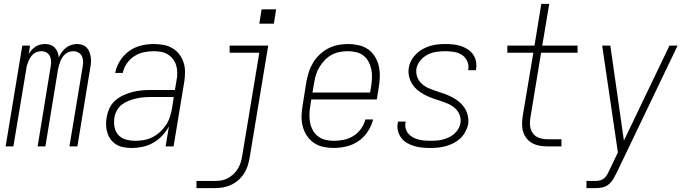

<svg xmlns="http://www.w3.org/2000/svg" viewBox="-20 -755 3540 990"><path d="M9 0 95 -520H135L128 -477Q135 -488 144 -498Q153 -508 164 -515Q175 -522 187.5 -525Q200 -528 212 -528Q227 -528 240 -523.5Q253 -519 262.5 -509Q272 -499 277 -486Q282 -473 283 -458Q289 -473 298.5 -486Q308 -499 320 -508.5Q332 -518 347 -523Q362 -528 377 -528Q391 -528 404.5 -523.5Q418 -519 427 -509.5Q436 -500 441 -487Q446 -474 448 -460Q450 -446 449 -431.5Q448 -417 445 -403L379 0H338L406 -410Q409 -424 408.5 -438.5Q408 -453 402.5 -465Q397 -477 384.5 -484Q372 -491 358 -491Q347 -491 336.5 -487.5Q326 -484 317 -476.5Q308 -469 301.5 -459Q295 -449 291 -438.5Q287 -428 284 -417.5Q281 -407 279 -396L214 0H174L241 -410Q244 -424 243.5 -438.5Q243 -453 237.5 -465Q232 -477 220 -484Q208 -491 193 -491Q183 -491 172 -487.5Q161 -484 152 -476.5Q143 -469 137 -459Q131 -449 126.5 -438.5Q122 -428 119 -417.5Q116 -407 115 -396L49 0Z M660 8Q639 8 618.5 4.5Q598 1 581 -9Q564 -19 552 -34.5Q540 -50 534 -69Q528 -88 527 -108.5Q526 -129 530 -150Q534 -174 544.5 -197Q555 -220 574.5 -237Q594 -254 617.5 -264.5Q641 -275 664.5 -281Q688 -287 712 -289Q736 -291 760 -291H882L890 -339Q894 -359 894 -378.5Q894 -398 889 -416Q884 -434 873 -449Q862 -464 846 -474Q830 -484 811 -487.5Q792 -491 772 -491Q747 -491 721 -485.5Q695 -480 672 -465Q649 -450 633.5 -427Q618 -404 613 -379H574Q580 -411 598.5 -441Q617 -471 645.5 -491.5Q674 -512 707 -520Q740 -528 772 -528Q798 -528 823 -523.5Q848 -519 869 -506.5Q890 -494 904.5 -475Q919 -456 926.5 -433Q934 -410 934 -384.5Q934 -359 930 -333L875 0H834L851 -103Q837 -77 816 -55Q795 -33 769.5 -18.5Q744 -4 715.5 2Q687 8 660 8ZM678 -29Q700 -29 722.5 -33Q745 -37 766 -47.5Q787 -58 805 -74.5Q823 -91 836 -110.5Q849 -130 856 -152Q863 -174 867 -196L876 -255H760Q741 -255 722 -253.5Q703 -252 683.5 -247.5Q664 -243 645 -236Q626 -229 609.5 -216.5Q593 -204 583 -186Q573 -168 570 -149Q566 -124 570.5 -100Q575 -76 590.5 -59Q606 -42 629.5 -35.5Q653 -29 678 -29Z M993 215V178H1087Q1103 178 1120 175.5Q1137 173 1152.5 165Q1168 157 1181.5 145Q1195 133 1204.5 118Q1214 103 1219.5 87Q1225 71 1228 54L1317 -483H1164V-520H1363L1267 60Q1263 81 1256.5 101.5Q1250 122 1237.5 141Q1225 160 1207.5 175Q1190 190 1170 199Q1150 208 1128.5 211.5Q1107 215 1087 215ZM1317 -633 1329 -707H1404L1392 -633Z M1701 8Q1673 8 1646 2Q1619 -4 1597.5 -19Q1576 -34 1561.5 -56.5Q1547 -79 1540.5 -105Q1534 -131 1535 -159Q1536 -187 1541 -215L1560 -335Q1565 -361 1573 -385.5Q1581 -410 1595 -433Q1609 -456 1629.5 -475Q1650 -494 1673.5 -506Q1697 -518 1723 -523Q1749 -528 1774 -528Q1802 -528 1829 -522Q1856 -516 1877.5 -501Q1899 -486 1913 -463.5Q1927 -441 1933 -415Q1939 -389 1938.5 -361Q1938 -333 1933 -305L1923 -242H1585L1580 -209Q1576 -187 1575.5 -165Q1575 -143 1579 -122Q1583 -101 1593.5 -82.5Q1604 -64 1620.5 -51.5Q1637 -39 1658 -34Q1679 -29 1701 -29Q1726 -29 1752 -34Q1778 -39 1801.5 -53.5Q1825 -68 1841.5 -91Q1858 -114 1864 -139H1904Q1896 -107 1876.5 -77Q1857 -47 1828.5 -27.5Q1800 -8 1766.5 0Q1733 8 1701 8ZM1591 -278H1888L1894 -311Q1897 -333 1898 -355Q1899 -377 1894.5 -398Q1890 -419 1880 -437.5Q1870 -456 1854 -468.5Q1838 -481 1817 -486Q1796 -491 1773 -491Q1753 -491 1731.5 -487Q1710 -483 1690.5 -472.5Q1671 -462 1655 -445.5Q1639 -429 1627.5 -410Q1616 -391 1609.5 -370.5Q1603 -350 1600 -329Z M2198 8Q2177 8 2156 6Q2135 4 2115.5 -2Q2096 -8 2078.5 -18Q2061 -28 2049 -44Q2037 -60 2032 -80Q2027 -100 2031 -121Q2031 -123 2031.5 -124.5Q2032 -126 2032 -128H2072Q2072 -127 2071.5 -125.5Q2071 -124 2071 -123Q2068 -107 2072 -92Q2076 -77 2085.5 -66Q2095 -55 2108 -47.5Q2121 -40 2136 -36Q2151 -32 2166.5 -30.5Q2182 -29 2198 -29Q2214 -29 2229.5 -30Q2245 -31 2261 -35Q2277 -39 2292.5 -46Q2308 -53 2321 -64Q2334 -75 2343 -90Q2352 -105 2354 -120Q2358 -143 2349.5 -163.5Q2341 -184 2325 -198Q2309 -212 2289 -220.5Q2269 -229 2248.5 -235.5Q2228 -242 2207.5 -249.5Q2187 -257 2168 -267Q2149 -277 2133 -290.5Q2117 -304 2105.5 -322Q2094 -340 2089 -361.5Q2084 -383 2088 -406Q2091 -425 2101 -443.5Q2111 -462 2126 -477Q2141 -492 2159.5 -502Q2178 -512 2197.5 -518Q2217 -524 2236.5 -526Q2256 -528 2275 -528Q2296 -528 2316.5 -526Q2337 -524 2355.5 -518Q2374 -512 2390.5 -501.5Q2407 -491 2418.5 -475.5Q2430 -460 2434 -440Q2438 -420 2435 -400Q2435 -398 2434.5 -396.5Q2434 -395 2434 -393H2394Q2394 -395 2394 -396Q2394 -397 2395 -398Q2398 -421 2388.5 -441Q2379 -461 2361 -472.5Q2343 -484 2320.5 -487.5Q2298 -491 2275 -491Q2253 -491 2229.5 -487.5Q2206 -484 2184.5 -473Q2163 -462 2147 -442.5Q2131 -423 2127 -400Q2124 -377 2132 -356.5Q2140 -336 2156 -322Q2172 -308 2192 -299.5Q2212 -291 2232.5 -284.5Q2253 -278 2273.5 -270.5Q2294 -263 2313 -253Q2332 -243 2348 -229.5Q2364 -216 2375.5 -198.5Q2387 -181 2392 -159Q2397 -137 2394 -115Q2390 -95 2379.5 -75.5Q2369 -56 2353.5 -41.5Q2338 -27 2318.5 -17Q2299 -7 2279 -1.5Q2259 4 2238.5 6Q2218 8 2198 8Z M2804 0Q2784 0 2763.5 -3.5Q2743 -7 2726 -16Q2709 -25 2696.5 -40Q2684 -55 2678 -74Q2672 -93 2672 -113.5Q2672 -134 2675 -155L2730 -483H2596V-520H2736L2771 -735H2812L2776 -520H2958V-483H2770L2715 -149Q2711 -126 2713.5 -104.5Q2716 -83 2728.5 -66.5Q2741 -50 2761.5 -43.5Q2782 -37 2804 -37H2875V0Z M3004 215V178H3051Q3063 178 3074.5 175Q3086 172 3095.5 164Q3105 156 3111 145Q3117 134 3122 123V122H3123Q3123 122 3123 121.5Q3123 121 3123 121L3166 31Q3146 -106 3125.5 -244Q3105 -382 3085 -520H3127L3197 -30L3432 -520H3474L3159 137Q3151 153 3141.5 169Q3132 185 3117.5 196.5Q3103 208 3085.5 211.5Q3068 215 3051 215Z"/></svg>

Font: Iosevka SS04 XLt Obl
Style: Regular
Weight: 200
Italic angle: -9°
Monospace: yes
Designer: Belleve Invis
Foundry: Belleve Invis
Version: Version 19.0.0; ttfautohint (v1.8.4)